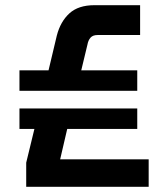

<svg xmlns="http://www.w3.org/2000/svg" viewBox="-20 -720 640 740"><path d="M81 0V-93L124 -270H250L200 -55L161 -106H553V0ZM55 -223V-302H509V-223ZM55 -370V-449H509V-370ZM159 -415 199 -583Q213 -637 247.5 -668.5Q282 -700 344 -700H520V-585H356Q338 -585 329 -575Q320 -565 317 -548L285 -415Z"/></svg>

Font: SUSE SemiBold
Style: Regular
Weight: 600
Designer: Rene Bieder
Foundry: SUSE
Version: Version 1.000